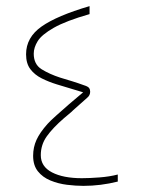

<svg xmlns="http://www.w3.org/2000/svg" viewBox="-20 -606 460 626"><path d="M364 -14Q308 0 252 0Q227 0 198.5 -3.5Q170 -7 144.5 -17.5Q119 -28 103.5 -47.5Q88 -67 88 -98Q88 -126 99 -150Q110 -174 135 -202Q144 -212 163 -229Q182 -246 205.5 -266.5Q229 -287 251 -305Q229 -312 208 -318Q187 -324 165 -331Q139 -339 116 -350.5Q93 -362 79 -380.5Q65 -399 65 -429Q65 -484 115.5 -519.5Q166 -555 272 -586V-560Q195 -538 155.5 -515.5Q116 -493 103 -472Q90 -451 90 -431Q90 -396 116 -380Q142 -364 176 -353Q196 -347 215.5 -341Q235 -335 254 -328Q267 -324 270.5 -319Q274 -314 274 -307Q274 -295 264 -287Q253 -277 241.5 -267Q230 -257 219 -247Q212 -240 204.5 -234Q197 -228 189 -221Q152 -189 132.5 -161.5Q113 -134 113 -100Q113 -63 149.5 -44Q186 -25 247 -25Q271 -25 304 -27.5Q337 -30 364 -37Z"/></svg>

Font: Noto Sans Syriac Western Thin
Style: Regular
Weight: 100
Designer: Patrick Giasson and the Monotype Design Team
Foundry: Monotype Imaging Inc.
Version: Version 3.000; ttfautohint (v1.8.4.7-5d5b)